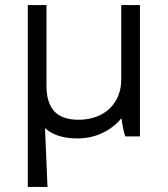

<svg xmlns="http://www.w3.org/2000/svg" viewBox="-20 -540 664 760"><path d="M90 -520H164V-200Q164 -134 194.5 -100Q225 -66 291 -66Q340 -66 378.5 -85.5Q417 -105 438.5 -141.5Q460 -178 460 -227V-520H534V0H476Q471 -13 467 -33.5Q463 -54 461 -72Q429 -34 384 -13Q339 8 286 8Q195 8 149 -41.5Q103 -91 100 -187ZM158 -35 168 200H90V-520Z"/></svg>

Font: Fixel Italic Variable 20240409 Display Thin
Style: Italic
Weight: 100
Italic angle: -10°
Designer: AlfaBravo + MacPaw
Foundry: Kyrylo Tkachov, Marchela Mozhyna, Serhii Makarenko, Maria Weinstein, Zakhar Kryvoshyya
Version: Version 1.211;Glyphs 3.2 (3225)